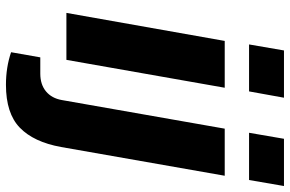

<svg xmlns="http://www.w3.org/2000/svg" viewBox="-183 -581 965 639"><g transform="rotate(90 299.5 -261.5)"><path d="M127.9 -607.9 147.9 -724.1H305.2L284.2 -607.9ZM421.9 -607.9 441.9 -724.1H599.1L579.1 -607.9ZM22.9 0 116.2 -526.9H272L179.2 0ZM262.2 201.2Q204.1 201.2 153.8 184.1L170.9 86.9H225.1Q261.2 86.9 284.2 67.9Q307.1 48.8 313 15.1L408.2 -526.9H564.9L469.2 18.1Q452.6 108.9 405 155Q357.4 201.2 262.2 201.2Z"/></g></svg>

Font: Archivo Expanded
Style: Bold Italic
Weight: 700
Width: 7
Italic angle: -10°
Designer: Hector Gatti
Foundry: Omnibus-Type
Version: Version 2.001